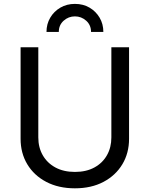

<svg xmlns="http://www.w3.org/2000/svg" viewBox="-20 -975 784 1006"><path d="M372.6 11.7Q286.6 11.7 222.4 -22Q158.2 -55.7 123 -114.3Q87.9 -172.9 87.9 -247.6V-727.5H180.7V-254.9Q180.7 -202.6 203.9 -161.9Q227.1 -121.1 270 -97.7Q313 -74.2 372.6 -74.2Q432.1 -74.2 474.9 -97.7Q517.6 -121.1 540.5 -161.9Q563.5 -202.6 563.5 -254.9V-727.5H656.2V-247.6Q656.2 -172.9 621.1 -114.3Q585.9 -55.7 522.2 -22Q458.5 11.7 372.6 11.7ZM372.6 -954.6Q415.5 -954.6 449 -935.1Q482.4 -915.5 502 -882.3Q521.5 -849.1 521.5 -807.6H457Q457 -843.8 431.6 -866.5Q406.2 -889.2 372.6 -889.2Q338.9 -889.2 313.5 -866.5Q288.1 -843.8 288.1 -807.6H223.6Q223.6 -849.1 243.2 -882.3Q262.7 -915.5 296.4 -935.1Q330.1 -954.6 372.6 -954.6Z"/></svg>

Font: Atlassian Sans
Style: Regular
Weight: 400
Designer: Rasmus Andersson
Foundry: Modifications by Atlassian Pty Ltd, manufactured by rsms
Version: Version 4.001;git-9221beed3